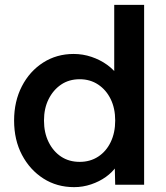

<svg xmlns="http://www.w3.org/2000/svg" viewBox="-20 -760 681 790"><path d="M285 10Q214 10 158.5 -25.5Q103 -61 70.5 -122.5Q38 -184 38 -264Q38 -343 70 -405Q102 -467 157.5 -502.5Q213 -538 283 -538Q321 -538 356.5 -526Q392 -514 420.5 -493.5Q449 -473 465.5 -448Q482 -423 483 -396L450 -392V-740H573V0H454L451 -123L475 -121Q474 -97 458 -74Q442 -51 415.5 -32Q389 -13 355 -1.5Q321 10 285 10ZM308 -94Q351 -94 384 -115.5Q417 -137 435.5 -175.5Q454 -214 454 -264Q454 -314 435.5 -352Q417 -390 384 -412Q351 -434 308 -434Q264 -434 231.5 -412Q199 -390 180 -352Q161 -314 161 -264Q161 -214 180 -175.5Q199 -137 231.5 -115.5Q264 -94 308 -94Z"/></svg>

Font: Readex Pro Medium
Style: Regular
Weight: 500
Designer: Bonnie Shaver-Troup, Thomas Jockin
Foundry: Lexend
Version: Version 1.204